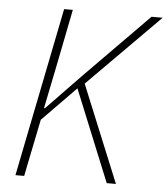

<svg xmlns="http://www.w3.org/2000/svg" viewBox="-51 -744 691 790"><g transform="rotate(5 294.5 -349.0)"><path d="M265 -378 126 -236 78 0H42L182 -698H218L168 -447L135 -285H139L279 -430L543 -698H589L293 -400L457 0H419Z"/></g></svg>

Font: IBM Plex Sans Condensed ExtraLight
Style: Italic
Weight: 200
Width: 3
Italic angle: -11°
Designer: Mike Abbink, Paul van der Laan, Pieter van Rosmalen
Foundry: Bold Monday
Version: Version 1.3